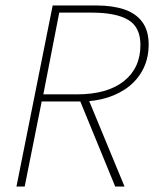

<svg xmlns="http://www.w3.org/2000/svg" viewBox="-20 -680 562 700"><path d="M40 0 172 -660H332Q391 -660 433.5 -645.5Q476 -631 499 -599.5Q522 -568 522 -518Q522 -470 503.5 -431.5Q485 -393 451.5 -366Q418 -339 372.5 -324.5Q327 -310 274 -310H132L70 0ZM138 -336H260Q371 -336 431.5 -384Q492 -432 492 -516Q492 -581 447.5 -607.5Q403 -634 314 -634H196ZM400 0 272 -312 300 -324 434 0Z"/></svg>

Font: Source Sans Variable
Style: Italic
Weight: 200
Italic angle: -11°
Designer: Paul D. Hunt
Foundry: Adobe Systems Incorporated
Version: Version 3.006;hotconv 1.0.111;makeotfexe 2.5.65597